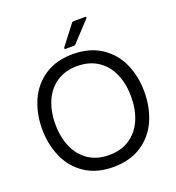

<svg xmlns="http://www.w3.org/2000/svg" viewBox="-169 -1108 1150 1252"><g transform="rotate(-20 405.5 -481.5)"><path d="M50 -382Q50 -489 89.5 -578Q129 -667 209 -720Q289 -773 404 -773Q520 -773 600.5 -720Q681 -667 720.5 -578.5Q760 -490 760 -382Q760 -274 720.5 -185Q681 -96 600.5 -43Q520 10 404 10Q289 10 209 -43Q129 -96 89.5 -185.5Q50 -275 50 -382ZM668 -382Q668 -472 637.5 -541.5Q607 -611 547.5 -650.5Q488 -690 404 -690Q321 -690 262 -650.5Q203 -611 172.5 -541.5Q142 -472 142 -382Q142 -292 172.5 -222Q203 -152 262 -112.5Q321 -73 404 -73Q488 -73 547.5 -112.5Q607 -152 637.5 -222Q668 -292 668 -382ZM374 -821Q368 -821 366 -825Q364 -829 368 -833L471 -967Q475 -973 484 -973H563Q569 -973 570.5 -969.5Q572 -966 568 -961L442 -826Q437 -821 430 -821Z"/></g></svg>

Font: Open Sauce Two
Style: Regular
Weight: 400
Designer: Alfredo Marco Pradil
Foundry: Creative Sauce Fz LLC
Version: Version 1.477